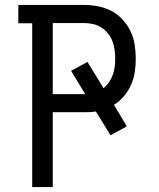

<svg xmlns="http://www.w3.org/2000/svg" viewBox="-20 -755 640 775"><path d="M110 0V-661H54V-735H319Q348 -735 376 -729.5Q404 -724 429.5 -711Q455 -698 474.5 -676.5Q494 -655 506.5 -629.5Q519 -604 523.5 -575.5Q528 -547 528 -518Q528 -491 524 -464Q520 -437 509 -412.5Q498 -388 480.5 -367Q463 -346 440 -332L492 -245L426 -209L367 -305Q355 -303 343 -302.5Q331 -302 319 -302H193V0ZM193 -375H324L267 -469L333 -505L398 -399Q411 -410 420.5 -424Q430 -438 435.5 -453.5Q441 -469 443 -485.5Q445 -502 445 -518Q445 -536 442.5 -554.5Q440 -573 433.5 -589.5Q427 -606 415.5 -620.5Q404 -635 388.5 -644.5Q373 -654 355 -658Q337 -662 319 -662H193Z"/></svg>

Font: Nova Nerd Font
Style: Regular
Weight: 400
Designer: Belleve Invis
Foundry: Belleve Invis
Version: Version 24.1.4; ttfautohint (v1.8.4);Nerd Fonts 3.1.1